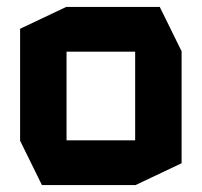

<svg xmlns="http://www.w3.org/2000/svg" viewBox="-20 -534 582 554"><path d="M172 -385V-514H441L504 -386V-385ZM101 0 38 -128V-129H370V0ZM38 -129V-451L171 -514H172V-129ZM370 0V-385H504V-63L371 0Z"/></svg>

Font: Foldit SemiBold
Style: Regular
Weight: 600
Version: Version 1.003